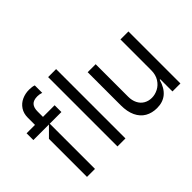

<svg xmlns="http://www.w3.org/2000/svg" viewBox="-129 -1089 1424 1424"><g transform="rotate(-45 583.0 -377.0)"><path d="M111.5 0V-399.1L186.8 -474.4L111.5 -490.1V-620.7Q111.5 -665.5 132.8 -697.4Q154.1 -729.4 189.3 -745.4Q224.4 -761.4 264.9 -761.4Q297.2 -761.4 317.5 -753.6V-675.4Q316.4 -675.8 315.3 -676.1Q314.3 -676.5 313.2 -676.8Q303.6 -679.7 294.7 -681.5Q285.9 -683.2 273.4 -683.2Q232.2 -683.2 213.6 -662.6Q195 -642 195.3 -600.9V0ZM23.4 -474.4V-545.5H317.5V-474.4ZM514.9 -727.3V0H431.1V-727.3Z M840.2 7.1Q788 7.1 748 -15.6Q708.1 -38.4 686.1 -84.7Q664.1 -131 664.1 -198.9V-545.5H747.9V-204.5Q747.9 -165.5 762.8 -135.7Q777.7 -105.8 805 -89.8Q832.4 -73.9 867.2 -73.9Q900.2 -73.9 932.7 -90.6Q965.2 -107.2 986.5 -141Q1007.8 -174.7 1007.8 -223V-545.5H1091.6V0H1007.8V-127.8H1002.1Q982.6 -60 942.3 -26.5Q902 7.1 840.2 7.1Z"/></g></svg>

Font: Riot Sans
Style: Regular
Weight: 400
Designer: Rasmus Andersson
Foundry: rsms
Version: Version 3.005